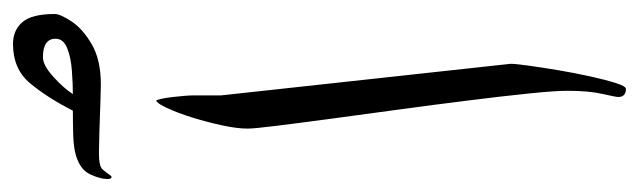

<svg xmlns="http://www.w3.org/2000/svg" viewBox="-374 -600 959 288"><g transform="rotate(-90 105.0 -455.5)"><path d="M153.8 -168.5Q153.8 -161.6 151.1 -142.1Q148.4 -122.6 144.3 -97.7Q140.1 -72.8 135 -49.6Q129.9 -26.4 125 -11Q120.1 4.4 116.2 4.4Q104 4.4 104 -7.3Q104 -10.3 108.6 -30.8Q113.3 -51.3 113.3 -83Q113.3 -103 109.1 -142.8Q105 -182.6 98.6 -233.4Q92.3 -284.2 85 -337.6Q77.6 -391.1 71.3 -438.7Q64.9 -486.3 60.8 -519.8Q56.6 -553.2 56.6 -563Q56.6 -579.1 61.5 -601.6Q66.4 -624 73.2 -646Q80.1 -668 87.2 -683.3Q94.2 -698.7 98.6 -700.2Q101.6 -695.8 104 -675.3Q106.4 -654.8 106.4 -643.6V-603ZM228.5 -852.5Q228.5 -844.2 217.5 -827.4Q206.5 -810.5 183.1 -796.9Q159.7 -783.2 122.6 -783.2Q117.2 -783.2 95.9 -783.9Q74.7 -784.7 52.2 -785.4Q29.8 -786.1 20 -786.1Q0.5 -786.1 -4.2 -781Q-8.8 -775.9 -12.2 -771Q-14.6 -767.1 -16.1 -767.1Q-19 -767.1 -19 -773.4Q-19 -784.2 -12 -799.3Q-4.9 -814.5 17.1 -820.8Q28.8 -824.2 47.9 -824.7Q66.9 -825.2 83.5 -825.2Q103.5 -864.3 124.8 -889.6Q146 -915 183.6 -915Q204.1 -915 216.3 -900.9Q228.5 -886.7 228.5 -852.5ZM191.4 -851.1Q191.4 -870.1 163.6 -870.1Q151.4 -870.1 134 -854.2Q116.7 -838.4 108.4 -825.2Q124.5 -825.2 143.8 -826.7Q163.1 -828.1 177.2 -833.7Q191.4 -839.4 191.4 -851.1Z"/></g></svg>

Font: Rohingya Solluk
Style: Regular
Weight: 400
Designer: SIL International
Foundry: SIL International
Version: Version 1.001